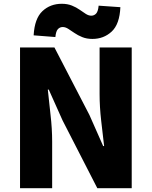

<svg xmlns="http://www.w3.org/2000/svg" viewBox="-20 -996 804 1016"><path d="M86 0V-745H268L453 -388L526 -223H531Q524 -282 515.5 -356.5Q507 -431 507 -498V-745H677V0H495L311 -359L238 -522H233Q239 -460 247.5 -387.5Q256 -315 256 -247V0ZM469 -790Q439 -790 415.5 -799.5Q392 -809 374 -821.5Q356 -834 341 -843.5Q326 -853 312 -853Q297 -853 286.5 -842Q276 -831 273 -800L158 -809Q163 -898 204.5 -937Q246 -976 307 -976Q337 -976 360.5 -966.5Q384 -957 401.5 -944.5Q419 -932 434 -922.5Q449 -913 463 -913Q478 -913 488.5 -924Q499 -935 502 -966L617 -958Q613 -868 571 -829Q529 -790 469 -790Z"/></svg>

Font: Noto Sans TC Thin Black
Style: Regular
Weight: 900
Version: Version 2.004-H2;hotconv 1.0.118;makeotfexe 2.5.65603